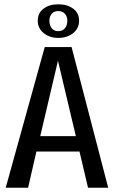

<svg xmlns="http://www.w3.org/2000/svg" viewBox="-20 -881 533 901"><path d="M252.9 -703.1Q212.9 -703.1 185.1 -725.6Q157.2 -748 157.2 -784.2Q157.2 -819.8 184.3 -840.3Q211.4 -860.8 252.9 -860.8Q295.9 -860.8 323.5 -840.3Q351.1 -819.8 351.1 -784.2Q351.1 -747.6 323 -725.3Q294.9 -703.1 252.9 -703.1ZM252.9 -734.9Q274.4 -734.9 285.2 -748.8Q295.9 -762.7 295.9 -784.2Q295.9 -803.7 284.7 -816.4Q273.4 -829.1 252.9 -829.1Q233.4 -829.1 222.7 -816.4Q211.9 -803.7 211.9 -784.2Q211.9 -762.7 222.4 -748.8Q232.9 -734.9 252.9 -734.9ZM487.8 0H393.1L353 -169.9H150.9L111.8 0H6.8L189.9 -660.2H315.9ZM335.9 -242.2 252 -596.2 168.9 -242.2Z"/></svg>

Font: Sansita Light
Style: Regular
Weight: 300
Designer: Pablo Cosgaya
Foundry: Omnibus-Type
Version: Version 1.006;hotconv 1.0.109;makeotfexe 2.5.65596